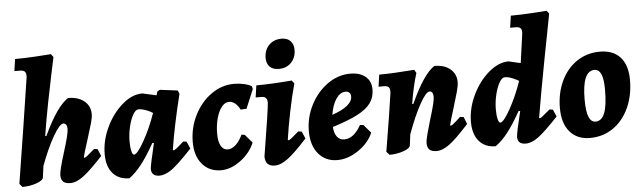

<svg xmlns="http://www.w3.org/2000/svg" viewBox="-48 -916 3696 1105"><g transform="rotate(-5 1800.5 -363.5)"><path d="M472 -174 492 -171 509 -130Q437 -52 395.5 -21Q354 10 320 10Q292 10 278.5 -2Q265 -14 265 -40Q265 -67 298 -172Q314 -223 322 -255Q330 -287 330 -303Q330 -318 324 -326.5Q318 -335 308 -335Q287 -335 249 -269.5Q211 -204 173 -102L164 -36Q162 -19 124 -5.5Q86 8 42 8L26 -11Q40 -96 77.5 -336Q115 -576 121 -619Q123 -641 115 -650.5Q107 -660 86 -660H54L64 -729Q115 -729 183 -733Q251 -737 272 -739L285 -721Q281 -702 266 -631.5Q251 -561 231.5 -461.5Q212 -362 198 -272H205Q281 -436 348 -479Q406 -479 441 -450.5Q476 -422 476 -375Q476 -355 467 -323.5Q458 -292 437 -225Q412 -148 409 -131L412 -128Q417 -128 430.5 -138.5Q444 -149 472 -174Z M987 -172 1006 -169 1024 -128Q946 -45 907 -16.5Q868 12 833 12Q811 12 799 1Q787 -10 787 -30Q787 -48 818 -178L809 -179Q766 -103 731 -58.5Q696 -14 660 12Q599 12 564.5 -27.5Q530 -67 530 -138Q530 -217 566.5 -293.5Q603 -370 660 -419Q717 -468 776 -468L857 -450L863 -471L878 -480L981 -467L989 -447Q942 -256 923 -129L926 -126Q932 -126 944.5 -135.5Q957 -145 987 -172ZM828 -351Q807 -364 785 -371.5Q763 -379 747 -379Q730 -379 714.5 -352.5Q699 -326 689 -283.5Q679 -241 679 -198Q679 -164 684.5 -142.5Q690 -121 698 -121Q717 -121 757.5 -192.5Q798 -264 828 -351Z M1185 -199Q1185 -154 1199 -129Q1213 -104 1239 -104Q1262 -104 1285 -125Q1308 -146 1324 -182L1343 -179L1384 -131Q1359 -71 1302.5 -29.5Q1246 12 1190 12Q1122 12 1081.5 -35.5Q1041 -83 1041 -163Q1041 -246 1077.5 -318.5Q1114 -391 1175 -434Q1236 -477 1306 -477Q1335 -477 1362.5 -471Q1390 -465 1408 -454L1412 -438L1366 -328L1332 -326Q1306 -376 1268 -376Q1245 -376 1226 -352Q1207 -328 1196 -287.5Q1185 -247 1185 -199Z M1651 -172 1671 -169 1689 -128Q1619 -51 1577 -19.5Q1535 12 1500 12Q1445 12 1445 -45Q1491 -326 1491 -352Q1491 -371 1483 -379.5Q1475 -388 1456 -388H1424L1434 -457Q1519 -457 1639 -467L1653 -449Q1634 -382 1615.5 -291Q1597 -200 1587 -129L1591 -126Q1596 -126 1609.5 -136.5Q1623 -147 1651 -172ZM1501 -609Q1501 -655 1529 -683.5Q1557 -712 1601 -712Q1635 -712 1653 -693Q1671 -674 1671 -642Q1671 -597 1643.5 -568.5Q1616 -540 1572 -540Q1537 -540 1519 -558.5Q1501 -577 1501 -609Z M1852 -180Q1854 -144 1869.5 -123.5Q1885 -103 1912 -103Q1939 -103 1963.5 -122Q1988 -141 2008 -178L2028 -176L2069 -128Q2043 -69 1983 -28.5Q1923 12 1862 12Q1794 12 1753 -36.5Q1712 -85 1712 -167Q1712 -248 1749 -319.5Q1786 -391 1847 -434Q1908 -477 1978 -477Q2034 -477 2066 -450Q2098 -423 2098 -376Q2098 -330 2073.5 -296.5Q2049 -263 1995.5 -235.5Q1942 -208 1852 -180ZM1855 -250Q1972 -290 1972 -346Q1972 -360 1964 -368Q1956 -376 1942 -376Q1911 -376 1887.5 -341.5Q1864 -307 1855 -250Z M2623 -130Q2552 -51 2511 -20.5Q2470 10 2436 10Q2408 10 2394.5 -2Q2381 -14 2381 -40Q2381 -56 2391 -94Q2401 -132 2413 -172Q2429 -223 2437 -255Q2445 -287 2445 -303Q2445 -318 2439.5 -326.5Q2434 -335 2424 -335Q2403 -335 2366.5 -269Q2330 -203 2292 -99L2284 -36Q2282 -19 2244 -5.5Q2206 8 2163 8L2146 -11Q2185 -244 2199 -346Q2201 -369 2193.5 -378.5Q2186 -388 2165 -388H2134L2144 -457Q2220 -457 2347 -467L2358 -448Q2336 -380 2318 -272H2325Q2399 -436 2464 -479Q2522 -479 2556 -450.5Q2590 -422 2590 -375Q2590 -355 2580 -318.5Q2570 -282 2552 -224Q2530 -155 2525 -131L2528 -128Q2533 -128 2544 -136.5Q2555 -145 2586 -174L2607 -171Z M3103 -172 3122 -169 3140 -128Q3063 -46 3023.5 -17Q2984 12 2950 12Q2903 12 2903 -30Q2903 -52 2934 -178L2925 -179Q2883 -104 2848 -59Q2813 -14 2776 12Q2715 12 2680.5 -28Q2646 -68 2646 -139Q2646 -217 2682.5 -293.5Q2719 -370 2776.5 -419Q2834 -468 2892 -468L2961 -452L2984 -617Q2985 -621 2985 -629Q2985 -646 2976.5 -653Q2968 -660 2949 -660H2918L2928 -729Q2979 -729 3046.5 -733Q3114 -737 3135 -739L3149 -722Q3136 -657 3097.5 -454Q3059 -251 3039 -129L3042 -126Q3047 -126 3059 -135.5Q3071 -145 3103 -172ZM2943 -351Q2930 -359 2906.5 -369Q2883 -379 2862 -379Q2846 -379 2830.5 -352Q2815 -325 2805 -283Q2795 -241 2795 -198Q2795 -164 2800.5 -142.5Q2806 -121 2814 -121Q2833 -121 2872.5 -191.5Q2912 -262 2943 -351Z M3163 -174Q3163 -261 3196 -330.5Q3229 -400 3287.5 -439Q3346 -478 3420 -478Q3497 -478 3538 -432Q3579 -386 3579 -301Q3579 -211 3546 -139.5Q3513 -68 3454.5 -28Q3396 12 3321 12Q3247 12 3205 -37Q3163 -86 3163 -174ZM3431 -259Q3431 -318 3418.5 -347Q3406 -376 3380 -376Q3309 -376 3309 -211Q3309 -143 3322 -111Q3335 -79 3361 -79Q3396 -79 3413.5 -122Q3431 -165 3431 -259Z"/></g></svg>

Font: Alegreya ExtraBold
Style: Italic
Weight: 800
Italic angle: -7°
Designer: Juan Pablo del Peral
Foundry: Huerta Tipografica
Version: Version 2.007; ttfautohint (v1.6)